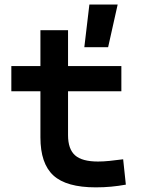

<svg xmlns="http://www.w3.org/2000/svg" viewBox="-20 -805 626 835"><path d="M396.5 9.8Q268.6 9.8 212.2 -42Q155.8 -93.8 155.8 -207.5V-408.2H29.3V-517.6H155.8V-673.8H275.9V-517.6H507.8V-408.2H275.9V-217.3Q275.9 -156.7 306.4 -129.6Q336.9 -102.5 406.2 -102.5Q429.2 -102.5 455.6 -105.2Q481.9 -107.9 515.6 -112.3L527.3 -2Q494.6 3.9 463.4 6.8Q432.1 9.8 396.5 9.8ZM346.7 -599.6 368.7 -785.2H491.7L450.2 -599.6Z"/></svg>

Font: Cascadia Code SemiBold
Style: Regular
Weight: 600
Monospace: yes
Designer: Aaron Bell
Foundry: Saja Typeworks
Version: Version 2404.023; ttfautohint (v1.8.4)